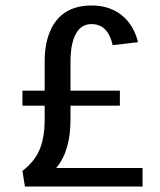

<svg xmlns="http://www.w3.org/2000/svg" viewBox="-20 -686 590 706"><path d="M62.5 -297.5H144.2V-248.3C144.2 -147.5 115.8 -99.2 62.5 -57.5L71.7 0H504.2V-68.3H186.7C223.3 -112.5 239.2 -170 239.2 -248.3V-297.5H420.8V-352.5H239.2V-460.8C239.2 -520.8 253.3 -597.5 315.8 -597.5C367.5 -597.5 385.8 -556.7 394.2 -520L487.5 -530.8C480 -562.5 447.5 -665.8 315.8 -665.8C148.3 -665.8 144.2 -500 144.2 -460.8V-352.5H62.5Z"/></svg>

Font: Boon Medium
Style: Regular
Weight: 500
Designer: Sungsit Sawaiwan
Foundry: FontUni
Version: Version 2.0